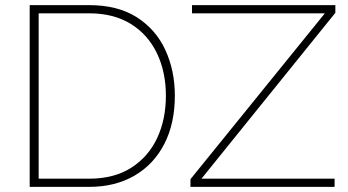

<svg xmlns="http://www.w3.org/2000/svg" viewBox="-20 -730 1361 750"><path d="M96 0V-710H328Q440 -710 514.5 -662.5Q589 -615 626 -534.5Q663 -454 663 -356Q663 -248 622 -168Q581 -88 505.5 -44Q430 0 328 0ZM628 -356Q628 -449 593 -522Q558 -595 491 -636.5Q424 -678 328 -678H131V-32H328Q426 -32 493 -75Q560 -118 594 -191Q628 -264 628 -356ZM724 -30 1249 -678H730V-710H1290V-680L767 -32H1287V0H724Z"/></svg>

Font: Raleway ExtraLight
Style: Regular
Weight: 200
Designer: Matt McInerney, Pablo Impallari, Rodrigo Fuenzalida
Foundry: Matt McInerney, Pablo Impallari, Rodrigo Fuenzalida
Version: Version 4.026